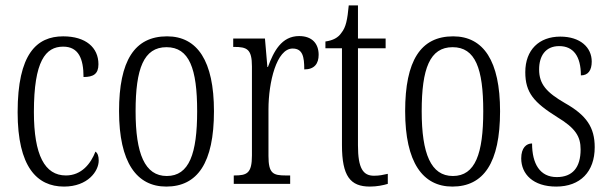

<svg xmlns="http://www.w3.org/2000/svg" viewBox="-20 -678 2248 708"><path d="M216 10C304 10 344 -47 344 -86C344 -103 340 -113 332 -119C315 -75 281 -31 223 -31C145 -31 105 -106 105 -265C105 -453 148 -506 213 -506C270 -506 288 -461 288 -394C324 -394 343 -405 343 -441C343 -503 296 -544 213 -544C115 -544 45 -479 45 -264C45 -63 116 10 216 10Z M593 10C708 10 769 -77 769 -268C769 -453 708 -544 596 -544C476 -544 419 -454 419 -268C419 -79 484 10 593 10ZM595 -29C514 -29 480 -111 480 -268C480 -425 510 -504 594 -504C678 -504 707 -425 707 -268C707 -112 678 -29 595 -29Z M842 0H1050V-31H1034C987 -31 970 -38 970 -103V-275C970 -375 1000 -499 1059 -499C1096 -499 1102 -469 1102 -422C1140 -422 1155 -444 1155 -476C1155 -516 1132 -545 1083 -545C1018 -545 989 -488 968 -431H966L957 -536H840V-505H843C891 -505 909 -497 909 -433V-105C909 -39 891 -31 844 -31H842Z M1344 10C1370 10 1394 5 1410 0V-37C1392 -33 1379 -30 1359 -30C1319 -30 1300 -57 1300 -142V-500H1402V-536H1300V-658H1266C1261 -606 1256 -578 1239 -557C1227 -539 1208 -529 1180 -525V-500H1241V-143C1241 -28 1272 10 1344 10Z M1648 10C1763 10 1824 -77 1824 -268C1824 -453 1763 -544 1651 -544C1531 -544 1474 -454 1474 -268C1474 -79 1539 10 1648 10ZM1650 -29C1569 -29 1535 -111 1535 -268C1535 -425 1565 -504 1649 -504C1733 -504 1762 -425 1762 -268C1762 -112 1733 -29 1650 -29Z M2031 10C2120 10 2173 -45 2173 -135C2173 -208 2143 -253 2063 -298C1996 -337 1968 -367 1968 -422C1968 -471 1991 -508 2042 -508C2094 -508 2122 -471 2122 -400C2149 -400 2162 -419 2162 -451C2162 -503 2120 -543 2046 -543C1968 -543 1917 -494 1917 -412C1917 -336 1949 -300 2035 -246C2103 -205 2121 -174 2121 -127C2121 -60 2091 -25 2033 -25C1971 -25 1942 -74 1942 -149C1921 -149 1902 -133 1902 -94C1902 -36 1946 10 2031 10Z"/></svg>

Font: Noto Serif Devanagari ExtraCondensed Light
Style: Regular
Weight: 300
Width: 2
Designer: Universal Thirst, Indian Type Foundry and the Monotype Design Team
Foundry: Monotype Imaging Inc.
Version: Version 2.004